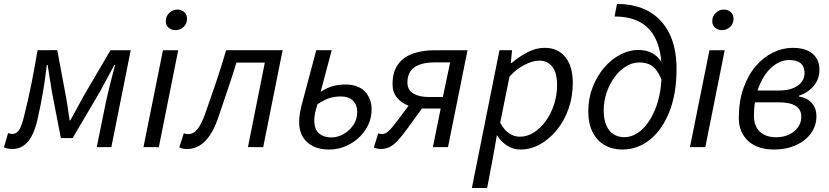

<svg xmlns="http://www.w3.org/2000/svg" viewBox="-46 -738 4158 963"><path d="M16.1 9.2Q4.3 9.2 -6.9 7.1Q-18 5 -26.5 1.4L-5.4 -70.2Q-0.4 -69.2 4.9 -67.7Q10.1 -66.2 16.1 -66.2Q37.3 -66.2 50.6 -87.7Q64 -109.2 75.5 -158.5Q96.5 -241.4 112.5 -322.4Q128.6 -403.5 142.3 -486L241.2 -486.6L284.3 -256.4Q290.1 -226.4 294.2 -195.2Q298.2 -164 303 -134.9H307Q323.9 -164.4 340.4 -195.5Q356.8 -226.6 373.9 -257.2L508.2 -486H609.7L512.5 0H439.1L485.2 -225.8Q488.8 -242.4 494.2 -265.4Q499.5 -288.3 506 -314.4Q512.4 -340.4 519.1 -365.8Q525.7 -391.1 531.3 -411.9H527.3Q509.1 -379 491.1 -344.5Q473.2 -310.1 455.3 -278.2L318.2 -45.5H259.2L214.9 -274.5Q208.9 -308.6 203.9 -342.7Q198.9 -376.8 192.9 -411.9H188.9Q179.9 -336.9 169.1 -273.5Q158.3 -210.1 141.6 -137.3Q125.2 -63.8 93.7 -27.3Q62.2 9.2 16.1 9.2Z M673.5 0 771.3 -486H847.8L750.6 0ZM834 -586.8Q815 -586.8 800.2 -598.6Q785.4 -610.5 785.4 -631.7Q785.4 -656.3 803 -673.2Q820.6 -690.1 843.5 -690.1Q862.9 -690.1 877.5 -678Q892.1 -666 892.1 -643.9Q892.1 -619.4 875 -603.1Q858 -586.8 834 -586.8Z M892.1 9.5Q879.5 9.5 870.3 7.2Q861.1 5 853.3 1.3L875.6 -69.4Q880.3 -68.4 885.9 -66.9Q891.4 -65.4 897.8 -65.4Q924.6 -65.4 944.8 -90.8Q965 -116.2 984.3 -171Q1012.1 -249.6 1038.4 -327.6Q1064.7 -405.5 1088.2 -486.1H1371.5L1274.1 0H1197.5L1282.3 -424H1139.9Q1118.8 -354.5 1095.5 -286.7Q1072.2 -218.9 1049.1 -150.1Q1023 -71.2 983.4 -30.8Q943.8 9.5 892.1 9.5Z M1603.5 12Q1535.9 12 1495.2 -24.4Q1454.4 -60.8 1454.4 -125.6Q1454.4 -147.8 1457.7 -167.7Q1460.9 -187.7 1463.9 -199.7L1540.3 -486.1H1617.6L1562.2 -277.4Q1598.4 -300.6 1627.9 -307.4Q1657.4 -314.2 1685.9 -314.2Q1750.7 -314.2 1784.2 -278.8Q1817.8 -243.4 1817.8 -190.3Q1817.8 -133.5 1787.5 -87.6Q1757.2 -41.7 1708.3 -14.8Q1659.5 12 1603.5 12ZM1616.4 -48.6Q1646.8 -48.6 1676.6 -65.4Q1706.5 -82.1 1726 -110.8Q1745.6 -139.4 1745.6 -175.5Q1745.6 -211.7 1724.3 -233Q1703.1 -254.3 1661.9 -254.3Q1637.5 -254.3 1610.7 -247.2Q1583.9 -240.1 1546.1 -215.1Q1538.2 -189.9 1534.2 -170.5Q1530.3 -151.1 1530.3 -135.2Q1530.3 -88.6 1554.4 -68.6Q1578.5 -48.6 1616.4 -48.6Z M2125.2 0 2164.3 -193.5H2086.4Q2042 -193.5 2004.8 -207.2Q1967.6 -220.9 1945.2 -248Q1922.9 -275.1 1922.9 -316.2Q1922.9 -376.5 1949.5 -414Q1976.2 -451.5 2023.8 -468.7Q2071.4 -486 2132.7 -486H2298.9L2201 0ZM2104.9 -251.4H2175.2L2211.7 -425H2134.4Q2067.1 -425 2032.3 -400.2Q1997.5 -375.4 1997.5 -323.4Q1997.5 -287.6 2026.4 -269.5Q2055.4 -251.4 2104.9 -251.4ZM2034.2 -249 2100.8 -235.6 1996.4 -92Q1968.8 -53.8 1947.9 -31.8Q1927 -9.8 1907.4 -0.3Q1887.9 9.2 1863.9 9.2Q1855.7 9.2 1845.5 7Q1835.2 4.8 1829.1 2L1850.9 -68.9Q1857.2 -67.9 1861 -66.7Q1864.8 -65.5 1868.8 -65.5Q1886.2 -65.5 1901.7 -79.1Q1917.3 -92.7 1948.4 -134.3Z M2320.7 205.1 2459.2 -486.1H2522.2L2516.1 -422H2520.1Q2556.9 -453.2 2599.2 -475.7Q2641.4 -498.1 2686.9 -498.1Q2751 -498.1 2788.9 -452.5Q2826.9 -406.9 2826.9 -321.7Q2826.9 -251.9 2805.2 -191.2Q2783.5 -130.5 2746 -84.9Q2708.5 -39.4 2662 -13.7Q2615.4 12 2564.7 12Q2527.2 12 2496.9 -7.9Q2466.7 -27.7 2447.9 -58.4H2445.9L2427.6 45.7L2397.3 205.1ZM2561.5 -52.3Q2598 -52.3 2631.6 -73.5Q2665.2 -94.8 2691.3 -130.9Q2717.4 -166.9 2732.8 -213.6Q2748.1 -260.3 2748.1 -310.5Q2748.1 -372.9 2724.2 -403.4Q2700.3 -433.8 2659.1 -433.8Q2625.6 -433.8 2584.7 -412.8Q2543.8 -391.9 2509.4 -353.8L2462.7 -121.9Q2484 -84.5 2508.6 -68.4Q2533.2 -52.3 2561.5 -52.3Z M3075.2 12Q3024.6 12 2986.1 -10.4Q2947.7 -32.7 2926.2 -75.5Q2904.6 -118.2 2904.6 -179.7Q2904.6 -244.5 2926.4 -300.4Q2948.1 -356.4 2984 -398.4Q3020 -440.4 3064.6 -463.9Q3109.2 -487.4 3154.6 -487.4Q3195.6 -487.4 3223.4 -472.5Q3251.2 -457.6 3268.4 -431.9Q3285.5 -406.2 3293.4 -373.3L3276.8 -325.2Q3260.3 -373.3 3234.7 -398.9Q3209 -424.6 3159.3 -424.6Q3125.5 -424.6 3093.6 -404.9Q3061.6 -385.2 3036.5 -351.1Q3011.5 -317 2996.7 -274Q2982 -231.1 2982 -184.2Q2982 -121 3008.9 -85.5Q3035.9 -50.1 3086 -50.1Q3133.3 -50.1 3175.9 -90.1Q3218.5 -130.1 3245.7 -204.5Q3272.8 -278.8 3272.8 -382.4Q3272.8 -519.1 3213.9 -587.2Q3155 -655.3 3036.4 -655.3L3048.5 -718.1Q3142.8 -718.1 3209.4 -680.1Q3276.1 -642 3311.7 -569.3Q3347.3 -496.5 3347.3 -392.1Q3347.3 -267.9 3311.1 -177Q3274.8 -86.2 3213.3 -37.1Q3151.8 12 3075.2 12Z M3414.5 0 3512.3 -486H3588.8L3491.6 0ZM3575 -586.8Q3556 -586.8 3541.2 -598.6Q3526.4 -610.5 3526.4 -631.7Q3526.4 -656.3 3544 -673.2Q3561.6 -690.1 3584.5 -690.1Q3603.9 -690.1 3618.5 -678Q3633.1 -666 3633.1 -643.9Q3633.1 -619.4 3616 -603.1Q3599 -586.8 3575 -586.8Z M3836.4 12Q3753.4 12 3706.5 -31.1Q3659.6 -74.3 3659.6 -146.1Q3659.6 -230.3 3682.8 -295.8Q3705.9 -361.3 3744.5 -406.2Q3783.2 -451.1 3831.3 -474.6Q3879.4 -498 3929.7 -498Q3994.2 -498 4029.1 -469Q4064 -440.1 4064 -387.1Q4064 -340.7 4034.5 -306.3Q4005.1 -272 3961.2 -258V-254Q4001.1 -247.6 4024.9 -222.2Q4048.8 -196.8 4048.8 -154.9Q4048.8 -106.8 4021.4 -69.1Q3994 -31.4 3945.9 -9.7Q3897.8 12 3836.4 12ZM3846.3 -49.6Q3883.5 -49.6 3911.9 -63.3Q3940.3 -77 3956.6 -100.1Q3972.9 -123.3 3972.9 -151.7Q3972.9 -190.1 3943.9 -207.5Q3914.9 -224.8 3859.1 -224.8H3718.8L3729.3 -283.9H3859.3Q3903.2 -283.9 3932 -295.8Q3960.7 -307.7 3975.1 -327.6Q3989.4 -347.5 3989.4 -371Q3989.4 -437 3911.8 -437Q3879.8 -437 3848.6 -418.4Q3817.3 -399.7 3791.7 -363.2Q3766.1 -326.7 3750.8 -274.5Q3735.5 -222.4 3735.5 -155.8Q3735.5 -104.6 3765.7 -77.1Q3795.8 -49.6 3846.3 -49.6Z"/></svg>

Font: Source Sans 3
Style: Italic
Weight: 200
Italic angle: -11°
Designer: Paul D. Hunt
Foundry: Adobe
Version: Version 3.046;hotconv 1.0.118;makeotfexe 2.5.65603